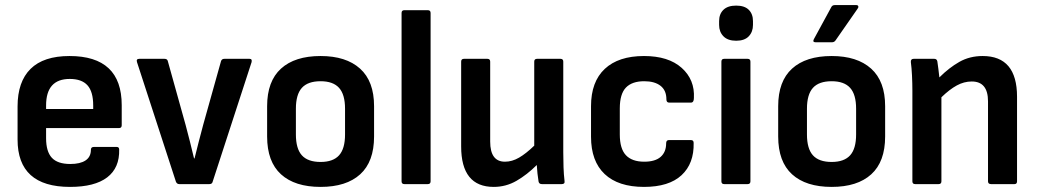

<svg xmlns="http://www.w3.org/2000/svg" viewBox="-20 -723 4075 754"><path d="M255 11Q49 11 49 -175V-305Q49 -402 100 -452.5Q151 -503 253 -503Q458 -503 458 -310V-231Q458 -220 447 -220H161V-180Q161 -128 183.5 -103.5Q206 -79 256 -79Q295 -79 316 -93Q337 -107 337 -135Q337 -146 349 -146H438Q448 -146 448 -136Q450 -64 401 -26.5Q352 11 255 11ZM161 -295H346V-309Q346 -363 323.5 -388Q301 -413 254 -413Q161 -413 161 -309Z M684 0Q675 0 671 -9L518 -479Q514 -492 527 -492H626Q637 -492 639 -483L709 -232Q718 -199 726 -166.5Q734 -134 742 -101H744Q752 -134 760.5 -166.5Q769 -199 778 -233L848 -483Q851 -492 861 -492H960Q971 -492 968 -479L815 -9Q813 0 802 0Z M1239 11Q1138 11 1083.5 -38.5Q1029 -88 1029 -187V-306Q1029 -404 1083.5 -453.5Q1138 -503 1239 -503Q1339 -503 1394 -453.5Q1449 -404 1449 -306V-187Q1449 -88 1394.5 -38.5Q1340 11 1239 11ZM1239 -87Q1288 -87 1311.5 -113Q1335 -139 1335 -195V-296Q1335 -352 1311.5 -378Q1288 -404 1239 -404Q1189 -404 1165.5 -378Q1142 -352 1142 -296V-195Q1142 -139 1165.5 -113Q1189 -87 1239 -87Z M1568 0Q1557 0 1557 -11V-672Q1557 -683 1568 -683H1660Q1671 -683 1671 -672V-11Q1671 0 1660 0Z M1919 11Q1791 11 1791 -148V-481Q1791 -492 1802 -492H1894Q1905 -492 1905 -481V-167Q1905 -88 1963 -88Q1991 -88 2018.5 -104Q2046 -120 2078 -151V-481Q2078 -492 2089 -492H2181Q2192 -492 2192 -481V-125Q2192 -94 2193 -66Q2194 -38 2197 -12Q2199 0 2186 0H2108Q2097 0 2095 -10Q2090 -40 2088 -75Q2050 -37 2008.5 -13Q1967 11 1919 11Z M2509 11Q2408 11 2354.5 -39.5Q2301 -90 2301 -186V-306Q2301 -402 2355 -452.5Q2409 -503 2509 -503Q2605 -503 2657 -456.5Q2709 -410 2705 -338Q2705 -320 2693 -320H2608Q2597 -320 2597 -333Q2597 -368 2574 -386Q2551 -404 2510 -404Q2462 -404 2438 -379Q2414 -354 2414 -297V-195Q2414 -139 2438 -113.5Q2462 -88 2510 -88Q2553 -88 2574.5 -107Q2596 -126 2596 -160Q2596 -173 2607 -173H2693Q2704 -173 2704 -162Q2706 -81 2656.5 -35Q2607 11 2509 11Z M2824 0Q2813 0 2813 -11V-481Q2813 -492 2824 -492H2916Q2927 -492 2927 -481V-11Q2927 0 2916 0ZM2871 -563Q2838 -563 2821 -580.5Q2804 -598 2804 -625V-640Q2804 -668 2821 -684.5Q2838 -701 2871 -701Q2904 -701 2920.5 -684.5Q2937 -668 2937 -640V-625Q2937 -598 2920.5 -580.5Q2904 -563 2871 -563Z M3246 11Q3145 11 3090.5 -38.5Q3036 -88 3036 -187V-306Q3036 -404 3090.5 -453.5Q3145 -503 3246 -503Q3346 -503 3401 -453.5Q3456 -404 3456 -306V-187Q3456 -88 3401.5 -38.5Q3347 11 3246 11ZM3246 -87Q3295 -87 3318.5 -113Q3342 -139 3342 -195V-296Q3342 -352 3318.5 -378Q3295 -404 3246 -404Q3196 -404 3172.5 -378Q3149 -352 3149 -296V-195Q3149 -139 3172.5 -113Q3196 -87 3246 -87ZM3183 -557Q3170 -557 3176 -569L3244 -694Q3248 -703 3258 -703H3343Q3349 -703 3350.5 -698.5Q3352 -694 3348 -689L3261 -564Q3256 -557 3247 -557Z M3574 0Q3563 0 3563 -11V-367Q3563 -396 3561.5 -426.5Q3560 -457 3557 -479Q3556 -492 3568 -492H3649Q3659 -492 3661 -482Q3663 -470 3665 -453Q3667 -436 3669 -419Q3707 -457 3747.5 -480Q3788 -503 3839 -503Q3974 -503 3974 -343V-11Q3974 0 3964 0H3872Q3860 0 3860 -11V-325Q3860 -403 3796 -403Q3766 -403 3737.5 -387.5Q3709 -372 3677 -341V-11Q3677 0 3666 0Z"/></svg>

Font: Sofia Sans Semi Condensed
Style: Bold
Weight: 700
Designer: Botio Nikoltchev, Ani Petrova
Foundry: lettersoup
Version: Version 4.100; ttfautohint (v1.8.4.7-5d5b)